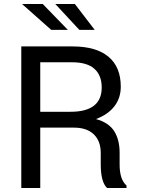

<svg xmlns="http://www.w3.org/2000/svg" viewBox="-20 -944 708 964"><path d="M86.9 -710.9H344.7Q462.4 -710.9 524.4 -659.4Q586.4 -607.9 586.4 -508.8Q586.4 -451.7 554.2 -410.2Q522 -368.7 461.9 -346.2Q525.9 -328.6 553.2 -285.6Q580.6 -242.7 580.6 -177.2V-117.7Q580.6 -42.5 615.2 -12.7V0H517.6Q485.8 -30.3 485.8 -118.7V-176.3Q485.8 -235.8 450.9 -269.5Q416 -303.2 351.1 -303.2H182.1V0H86.9ZM182.1 -382.8H334.5Q490.7 -382.8 490.7 -504.9Q490.7 -565.4 454.1 -598.4Q417.5 -631.3 341.8 -631.3H182.1ZM90.8 -923.8H194.8L320.8 -793.9H237.3ZM257.8 -923.8H356L455.6 -793.9H378.4Z"/></svg>

Font: Bert Sans Medium
Style: Regular
Weight: 500
Designer: Christian Robertson, Adam Twardoch, & Cristiano Sobral
Foundry: Google
Version: Version 12.135;January 10, 2020;FontCreator 12.0.0.2547 64-b